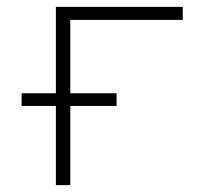

<svg xmlns="http://www.w3.org/2000/svg" viewBox="-20 -540 640 560"><path d="M143 0V-231H43V-268H143V-520H513V-482H185V-268H320V-231H185V0Z"/></svg>

Font: Iosevka Extralight Extended
Style: Regular
Weight: 200
Width: 7
Monospace: yes
Designer: Belleve Invis
Foundry: Belleve Invis
Version: Version 32.5.0; ttfautohint (v1.8.4)